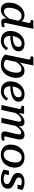

<svg xmlns="http://www.w3.org/2000/svg" viewBox="1848 -2646 811 4546"><g transform="rotate(90 2253.0 -372.5)"><path d="M215 13Q158 13 119 -11.5Q80 -36 61 -80.5Q42 -125 42 -187Q42 -239 55 -290.5Q68 -342 93.5 -388Q119 -434 155.5 -470Q192 -506 238 -527Q284 -548 338 -548Q393 -548 430.5 -527Q468 -506 492 -470.5Q516 -435 528 -390L488 -355Q478 -392 460 -420Q442 -448 414.5 -462.5Q387 -477 349 -477Q314 -477 285 -459Q256 -441 233.5 -410.5Q211 -380 195.5 -341.5Q180 -303 172 -261.5Q164 -220 164 -180Q164 -142 172.5 -115Q181 -88 200 -74.5Q219 -61 251 -61Q278 -61 302 -71.5Q326 -82 349.5 -103Q373 -124 397.5 -155.5Q422 -187 449 -230L466 -199Q429 -135 391 -87Q353 -39 310 -13Q267 13 215 13ZM504 4Q464 4 441 -15.5Q418 -35 418 -74Q418 -80 419 -92Q420 -104 421.5 -119Q423 -134 425 -152L416 -150L523 -656Q526 -669 519.5 -676Q513 -683 498.5 -688Q484 -693 461 -697L451 -699L464 -758H662L547 -210Q539 -173 533 -148Q527 -123 524 -109Q521 -95 521 -88Q521 -77 527 -72Q533 -67 546 -67Q568 -67 589.5 -71Q611 -75 626 -76L614 -10Q599 -7 581.5 -3.5Q564 0 544.5 2Q525 4 504 4Z M945 13Q874 13 822 -14Q770 -41 741.5 -91.5Q713 -142 713 -213Q713 -279 734 -339Q755 -399 795 -446.5Q835 -494 891 -521Q947 -548 1016 -548Q1076 -548 1115.5 -530Q1155 -512 1175 -480.5Q1195 -449 1195 -409Q1195 -361 1170 -324Q1145 -287 1094.5 -262Q1044 -237 969.5 -224.5Q895 -212 796 -210L802 -266Q882 -268 937 -277.5Q992 -287 1025.5 -304.5Q1059 -322 1074 -348Q1089 -374 1089 -408Q1089 -431 1080 -447Q1071 -463 1052.5 -471.5Q1034 -480 1007 -480Q967 -480 934.5 -459Q902 -438 878.5 -400.5Q855 -363 842.5 -314Q830 -265 830 -209Q830 -157 845 -123.5Q860 -90 889 -74Q918 -58 960 -58Q997 -58 1026 -72Q1055 -86 1077.5 -109.5Q1100 -133 1116 -160L1169 -121Q1146 -80 1113 -50Q1080 -20 1038 -3.5Q996 13 945 13Z M1511 -58Q1548 -58 1577.5 -76Q1607 -94 1630 -124.5Q1653 -155 1668.5 -193.5Q1684 -232 1692 -274Q1700 -316 1700 -355Q1700 -394 1692 -420.5Q1684 -447 1665.5 -461Q1647 -475 1615 -475Q1578 -475 1547 -456.5Q1516 -438 1485 -401.5Q1454 -365 1417 -310L1402 -340Q1438 -403 1476 -449.5Q1514 -496 1557 -522Q1600 -548 1652 -548Q1709 -548 1746.5 -524Q1784 -500 1803.5 -455Q1823 -410 1823 -349Q1823 -297 1809.5 -245Q1796 -193 1770.5 -147Q1745 -101 1707 -65Q1669 -29 1620 -8Q1571 13 1512 13Q1454 13 1408 -1Q1362 -15 1328 -37.5Q1294 -60 1271 -84L1390 -656Q1393 -667 1384.5 -674Q1376 -681 1360 -687Q1344 -693 1321 -697L1311 -699L1323 -758H1529L1386 -70Q1377 -79 1372.5 -88.5Q1368 -98 1366 -108.5Q1364 -119 1365.5 -129.5Q1367 -140 1371 -151Q1380 -127 1397.5 -105.5Q1415 -84 1443.5 -71Q1472 -58 1511 -58Z M2138 13Q2067 13 2015 -14Q1963 -41 1934.5 -91.5Q1906 -142 1906 -213Q1906 -279 1927 -339Q1948 -399 1988 -446.5Q2028 -494 2084 -521Q2140 -548 2209 -548Q2269 -548 2308.5 -530Q2348 -512 2368 -480.5Q2388 -449 2388 -409Q2388 -361 2363 -324Q2338 -287 2287.5 -262Q2237 -237 2162.5 -224.5Q2088 -212 1989 -210L1995 -266Q2075 -268 2130 -277.5Q2185 -287 2218.5 -304.5Q2252 -322 2267 -348Q2282 -374 2282 -408Q2282 -431 2273 -447Q2264 -463 2245.5 -471.5Q2227 -480 2200 -480Q2160 -480 2127.5 -459Q2095 -438 2071.5 -400.5Q2048 -363 2035.5 -314Q2023 -265 2023 -209Q2023 -157 2038 -123.5Q2053 -90 2082 -74Q2111 -58 2153 -58Q2190 -58 2219 -72Q2248 -86 2270.5 -109.5Q2293 -133 2309 -160L2362 -121Q2339 -80 2306 -50Q2273 -20 2231 -3.5Q2189 13 2138 13Z M2466 0H2583L2664 -380L2658 -388L2675 -538H2492L2479 -479L2490 -477Q2513 -473 2529 -467.5Q2545 -462 2553.5 -454.5Q2562 -447 2560 -436ZM3237 -210 3269 -351Q3276 -379 3279.5 -402Q3283 -425 3283 -445Q3283 -477 3270.5 -500Q3258 -523 3234 -535.5Q3210 -548 3175 -548Q3123 -548 3080.5 -522.5Q3038 -497 3000.5 -452.5Q2963 -408 2926 -349L2937 -310Q2972 -361 3003 -396.5Q3034 -432 3062.5 -450.5Q3091 -469 3119 -469Q3143 -469 3152.5 -456Q3162 -443 3162 -421Q3162 -408 3159.5 -392.5Q3157 -377 3151 -352L3119 -218Q3108 -174 3102 -147Q3096 -120 3093.5 -103.5Q3091 -87 3091 -74Q3091 -48 3103 -30.5Q3115 -13 3137 -4.5Q3159 4 3188 4Q3209 4 3229 2Q3249 0 3267 -3.5Q3285 -7 3301 -11L3313 -76Q3304 -75 3291 -73Q3278 -71 3263.5 -69Q3249 -67 3235 -67Q3222 -67 3216 -72Q3210 -77 3210 -88Q3210 -95 3213 -109.5Q3216 -124 3222 -148.5Q3228 -173 3237 -210ZM2768 0H2887L2962 -344Q2964 -351 2965 -366.5Q2966 -382 2966.5 -399.5Q2967 -417 2968 -431.5Q2969 -446 2969 -452Q2969 -482 2957.5 -503.5Q2946 -525 2924 -536.5Q2902 -548 2869 -548Q2817 -548 2774.5 -523Q2732 -498 2695 -453.5Q2658 -409 2621 -349L2633 -310Q2668 -361 2699 -396.5Q2730 -432 2759 -450.5Q2788 -469 2817 -469Q2842 -469 2850.5 -457.5Q2859 -446 2859 -426Q2859 -413 2856.5 -396Q2854 -379 2848 -354Z M3803 -198Q3811 -222 3816 -246Q3821 -270 3823.5 -295Q3826 -320 3826 -343Q3826 -386 3812.5 -416.5Q3799 -447 3772 -463.5Q3745 -480 3702 -480Q3672 -480 3648 -468.5Q3624 -457 3605 -438Q3586 -419 3572 -393Q3558 -367 3548 -337Q3540 -314 3534.5 -289.5Q3529 -265 3526.5 -240Q3524 -215 3524 -192Q3524 -149 3537.5 -118.5Q3551 -88 3578.5 -71.5Q3606 -55 3648 -55Q3678 -55 3702.5 -66.5Q3727 -78 3745.5 -97Q3764 -116 3778.5 -142Q3793 -168 3803 -198ZM3403 -215Q3403 -269 3416 -318.5Q3429 -368 3455 -409.5Q3481 -451 3518 -482.5Q3555 -514 3602 -531Q3649 -548 3706 -548Q3779 -548 3833 -520.5Q3887 -493 3917.5 -441.5Q3948 -390 3948 -319Q3948 -265 3934.5 -216Q3921 -167 3895.5 -125Q3870 -83 3833 -52.5Q3796 -22 3748.5 -4.5Q3701 13 3644 13Q3572 13 3517.5 -15Q3463 -43 3433 -94Q3403 -145 3403 -215Z M4224 11Q4170 11 4126 2Q4082 -7 4049 -22Q4016 -37 3996 -53L4022 -178H4125L4095 -41Q4077 -49 4070 -59Q4063 -69 4064.5 -81.5Q4066 -94 4073 -106Q4085 -91 4108 -79Q4131 -67 4161.5 -60Q4192 -53 4227 -53Q4259 -53 4284 -62Q4309 -71 4323.5 -89.5Q4338 -108 4338 -136Q4338 -155 4328 -169Q4318 -183 4300.5 -194Q4283 -205 4261.5 -214Q4240 -223 4217 -233Q4182 -249 4149 -267.5Q4116 -286 4094.5 -315Q4073 -344 4073 -389Q4073 -437 4098 -473Q4123 -509 4171 -528.5Q4219 -548 4290 -548Q4335 -548 4372.5 -540Q4410 -532 4437 -520Q4464 -508 4476 -495L4453 -382H4352L4374 -489Q4385 -489 4394.5 -481Q4404 -473 4408.5 -460.5Q4413 -448 4409 -434Q4398 -449 4380.5 -460Q4363 -471 4339.5 -477Q4316 -483 4285 -483Q4230 -483 4205.5 -463.5Q4181 -444 4181 -411Q4181 -387 4197.5 -371Q4214 -355 4240.5 -342Q4267 -329 4298 -315Q4334 -300 4368.5 -281Q4403 -262 4425 -233Q4447 -204 4447 -159Q4447 -105 4419.5 -66.5Q4392 -28 4342 -8.5Q4292 11 4224 11Z"/></g></svg>

Font: Roboto Serif 20pt Medium
Style: Italic
Weight: 500
Italic angle: -10°
Version: Version 1.008